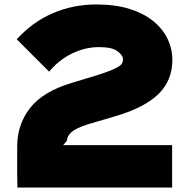

<svg xmlns="http://www.w3.org/2000/svg" viewBox="-20 -840 847 860"><path d="M752 -572Q752 -480 690.5 -419.5Q629 -359 502 -321L373 -283Q320 -266 300 -248Q280 -230 280 -210L263 -190H751V0H58Q57 -29 57 -60V-184Q57 -282 114.5 -356Q172 -430 302 -469L411 -502Q450 -514 473.5 -523.5Q497 -533 510 -541Q523 -549 527 -557Q531 -565 531 -574Q531 -592 506.5 -610.5Q482 -629 424 -629Q362 -629 303 -600.5Q244 -572 200 -519L55 -664Q126 -742 217 -781Q308 -820 412 -820Q497 -820 560.5 -800Q624 -780 666.5 -745.5Q709 -711 730.5 -666Q752 -621 752 -572Z"/></svg>

Font: TypoPRO Sinkin Sans
Style: 900 X Black
Weight: 950
Designer: Keith Bates
Foundry: K-Type
Version: Sinkin Sans (version 1.0)  by Keith Bates   •   © 2014   www